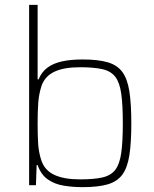

<svg xmlns="http://www.w3.org/2000/svg" viewBox="-20 -763 636 791"><path d="M320 8Q280 8 243 2Q206 -4 177.5 -23.5Q149 -43 135 -83H131L128 0H100V-743H135V-436H139Q151 -466 175 -484Q199 -502 235 -510Q271 -518 320 -518Q384 -518 423.5 -506.5Q463 -495 484 -466.5Q505 -438 513 -386.5Q521 -335 521 -255Q521 -175 513 -123.5Q505 -72 484 -43.5Q463 -15 423.5 -3.5Q384 8 320 8ZM310 -24Q367 -24 402 -32Q437 -40 455 -63.5Q473 -87 479.5 -133Q486 -179 486 -255Q486 -331 479.5 -377Q473 -423 455 -446.5Q437 -470 402 -478Q367 -486 310 -486Q243 -486 204 -467.5Q165 -449 151 -409Q140 -375 137.5 -338.5Q135 -302 135 -255Q135 -210 137 -173.5Q139 -137 150 -103Q164 -61 204 -42.5Q244 -24 310 -24Z"/></svg>

Font: Saira Thin
Style: Regular
Weight: 100
Designer: Hector Gatti with collaboration of the Omnibus-Type team
Foundry: Omnibus-Type
Version: Version 1.101